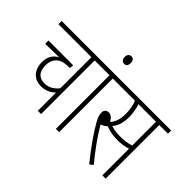

<svg xmlns="http://www.w3.org/2000/svg" viewBox="-144 -1143 1486 1486"><g transform="rotate(45 599.5 -399.5)"><path d="M491 -587V-622H0V-587H361V-246C330 -208 294 -186 246 -186C197 -186 154 -212 154 -291C154 -369 206 -409 278 -409H302L307 -442C291 -443 261 -443 231 -443H35V-407L186 -410C137 -384 117 -342 117 -291C117 -203 167 -151 244 -151C298 -151 336 -174 361 -200V0H397V-587Z M595 -587H689V-622H478V-587H559V0H595Z M542 -770C542 -743 558 -729 576 -729C596 -729 609 -742 609 -770C609 -796 597 -811 576 -811C557 -811 542 -797 542 -770Z M1104 -587H1199V-622H676V-587H838C851 -555 860 -507 860 -466C860 -408 846 -364 818 -335C800 -366 782 -380 759 -380C735 -380 719 -364 719 -339C719 -317 725 -295 745 -259C780 -197 848 -95 936 12L964 -10C897 -90 828 -185 780 -267C796 -274 814 -285 829 -298C867 -282 917 -275 956 -275C1002 -275 1035 -281 1068 -292V0H1104ZM954 -310C913 -310 880 -315 852 -324C881 -358 896 -401 896 -465C896 -508 887 -557 876 -587H1068V-327C1033 -315 997 -310 954 -310Z"/></g></svg>

Font: Noto Sans Condensed ExtraLight
Style: Regular
Weight: 200
Width: 3
Designer: Monotype Design Team
Foundry: Monotype Imaging Inc.
Version: Version 2.013